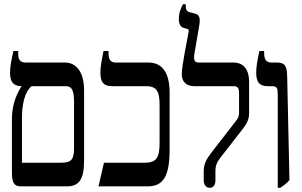

<svg xmlns="http://www.w3.org/2000/svg" viewBox="-20 -891 1445 918"><path d="M79 0H300C356 0 382 -31 382 -123V-459C382 -547 345 -592 290 -592H103C74 -592 67 -608 67 -637V-647H44C35 -607 28 -573 28 -544C28 -501 42 -480 82 -479V-477C55 -434 37 -386 37 -320V-65C37 -16 49 0 79 0ZM85 -113V-324C85 -390 97 -451 131 -479H294C323 -479 334 -461 334 -402V-185C334 -132 324 -113 274 -113Z M451 0H686C764 0 791 -53 791 -178V-447C791 -541 758 -592 689 -592H533C507 -592 499 -608 499 -637V-647H475C466 -602 460 -572 460 -544C460 -500 474 -479 515 -479H678C729 -479 743 -455 743 -389V-210C743 -141 731 -113 672 -113H477Z M983 7C1000 7 1010 -7 1010 -29V-73C1010 -99 1018 -117 1033 -136L1141 -275C1162 -302 1171 -322 1171 -351V-500C1171 -554 1148 -592 1096 -592H928C911 -592 904 -604 910 -637L932 -765C939 -804 934 -820 913 -826L889 -832C873 -836 868 -844 868 -865V-871H855C846 -854 835 -831 835 -801C835 -777 843 -761 860 -757L875 -753C884 -751 883 -744 881 -734C875 -702 849 -573 849 -536C849 -497 875 -479 908 -479H1097C1114 -479 1123 -472 1123 -447V-353C1123 -336 1120 -327 1106 -310L989 -159C967 -130 954 -107 954 -71V-29C954 -6 967 7 983 7Z M1308 7H1320C1334 -3 1349 -12 1364 -30L1353 -527C1352 -577 1341 -592 1304 -592H1278C1252 -592 1243 -608 1243 -637V-647H1220C1210 -599 1205 -571 1205 -544C1205 -501 1218 -479 1260 -479H1281C1305 -479 1308 -468 1308 -438Z"/></svg>

Font: Noto Serif Hebrew ExtraCondensed SemiBold
Style: Regular
Weight: 600
Width: 2
Designer: Monotype Design Team
Foundry: Monotype Imaging Inc.
Version: Version 2.004